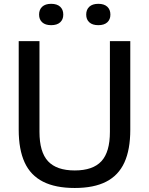

<svg xmlns="http://www.w3.org/2000/svg" viewBox="-20 -950 760 980"><path d="M361.5 9.5Q263 9.5 199.5 -22.8Q136 -55 105.8 -120.8Q75.5 -186.5 75.5 -288V-740H181.5V-277Q181.5 -174 225.2 -127Q269 -80 361.5 -80Q454 -80 497.5 -127Q541 -174 541 -277V-740H645V-288Q645 -186.5 615 -120.8Q585 -55 522.2 -22.8Q459.5 9.5 361.5 9.5ZM482 -821.5Q452 -821.5 436 -836Q420 -850.5 420 -875.5Q420 -901 436 -915.8Q452 -930.5 482 -930.5Q511.5 -930.5 527.5 -915.8Q543.5 -901 543.5 -875.5Q543.5 -850.5 527.5 -836Q511.5 -821.5 482 -821.5ZM241 -821.5Q211.5 -821.5 195.5 -836Q179.5 -850.5 179.5 -875.5Q179.5 -901 195.5 -915.8Q211.5 -930.5 241 -930.5Q271 -930.5 287 -915.8Q303 -901 303 -875.5Q303 -850.5 287 -836Q271 -821.5 241 -821.5Z"/></svg>

Font: Encode Sans SC Condensed Thin Medium
Style: Regular
Weight: 500
Version: Version 3.002